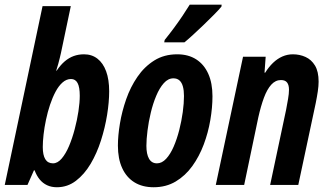

<svg xmlns="http://www.w3.org/2000/svg" viewBox="-27 -786 1396 816"><path d="M214.8 9.8Q191.4 9.8 173.1 1.2Q154.8 -7.3 141.6 -23.4Q128.4 -39.6 120.1 -62H117.2L89.8 0H-6.8L153.8 -759.8H273.9L231.9 -560.1Q230 -551.8 227.1 -539.8Q224.1 -527.8 220.5 -514.2Q216.8 -500.5 211.9 -485.8H213.9Q230.5 -510.3 248.3 -525.4Q266.1 -540.5 286.4 -547.9Q306.6 -555.2 330.1 -555.2Q363.3 -555.2 387.2 -536.6Q411.1 -518.1 424.1 -482.9Q437 -447.8 437 -397.9Q437 -352.5 428.2 -297.9Q419.4 -243.2 402.1 -189Q384.8 -134.8 358.2 -89.8Q331.5 -44.9 295.7 -17.6Q259.8 9.8 214.8 9.8ZM198.2 -91.8Q217.8 -91.8 235.1 -112.1Q252.4 -132.3 266.4 -165.3Q280.3 -198.2 290.5 -237.1Q300.8 -275.9 306.4 -313.2Q312 -350.6 312 -378.9Q312 -416 302.7 -433.1Q293.5 -450.2 274.9 -450.2Q255.4 -450.2 238.8 -435.5Q222.2 -420.9 209 -396Q195.8 -371.1 185.5 -340.3Q175.3 -309.6 168.5 -277.1Q161.6 -244.6 158.2 -214.6Q154.8 -184.6 154.8 -161.1Q154.8 -127 165.5 -109.4Q176.3 -91.8 198.2 -91.8Z M626 9.8Q578.1 9.8 544.2 -11.2Q510.3 -32.2 492.2 -71.8Q474.1 -111.3 474.1 -167Q474.1 -209.5 482.7 -261Q491.2 -312.5 509.3 -364.3Q527.3 -416 556.9 -459.2Q586.4 -502.4 628.4 -528.8Q670.4 -555.2 726.1 -555.2Q773.4 -555.2 806.9 -533.7Q840.3 -512.2 858.2 -472.4Q876 -432.6 876 -377Q876 -329.1 866.9 -275.9Q857.9 -222.7 838.9 -171.9Q819.8 -121.1 790.3 -80.1Q760.7 -39.1 719.7 -14.6Q678.7 9.8 626 9.8ZM640.1 -91.8Q661.1 -91.8 679.2 -111.3Q697.3 -130.9 711.2 -163.1Q725.1 -195.3 734.9 -233.6Q744.6 -272 749.8 -309.8Q754.9 -347.7 754.9 -377.9Q754.9 -401.9 750.2 -418.7Q745.6 -435.5 735.6 -444.3Q725.6 -453.1 710 -453.1Q687.5 -453.1 669.2 -432.6Q650.9 -412.1 637 -378.9Q623 -345.7 613.8 -306.9Q604.5 -268.1 599.9 -231Q595.2 -193.8 595.2 -166Q595.2 -130.9 606.4 -111.3Q617.7 -91.8 640.1 -91.8ZM670.9 -606 672.9 -616.2Q693.4 -641.6 712.2 -667Q731 -692.4 747.8 -717.3Q764.6 -742.2 779.3 -766.1H915L914.1 -757.8Q903.3 -744.6 882.3 -723.4Q861.3 -702.1 837.2 -679Q813 -655.8 791.3 -636Q769.5 -616.2 756.8 -606Z M890.1 0 1005.9 -544.9H1102.1L1097.2 -477.1H1100.1Q1115.2 -501.5 1133.5 -519Q1151.9 -536.6 1173.1 -545.9Q1194.3 -555.2 1217.8 -555.2Q1246.6 -555.2 1271.5 -543.9Q1296.4 -532.7 1311.8 -507.3Q1327.1 -481.9 1327.1 -439Q1327.1 -420.9 1323.7 -397.9Q1320.3 -375 1314.9 -348.1L1240.7 0H1121.1L1189 -319.8Q1193.4 -343.3 1197.3 -365.7Q1201.2 -388.2 1201.2 -404.8Q1201.2 -424.8 1193.1 -435.3Q1185.1 -445.8 1167 -445.8Q1143.6 -445.8 1125.7 -426Q1107.9 -406.2 1094.7 -370.6Q1081.5 -335 1070.8 -287.1L1010.7 0Z"/></svg>

Font: Open Sans Condensed
Style: Italic
Weight: 400
Width: 3
Italic angle: -12°
Designer: Monotype Design Team
Foundry: Monotype Imaging Inc.
Version: Version 3.000